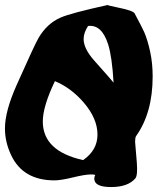

<svg xmlns="http://www.w3.org/2000/svg" viewBox="-45 -728 637 776"><path d="M572 -419Q572 -272 505 -178Q501 -172 501 -155Q503 -134 508 -71Q512 -19 502 -7Q472 28 404 28Q336 28 336 -6Q336 -13 340 -21Q333 -23 324 -23Q299 -23 250 -11Q201 1 175 1Q48 1 0 -101Q-25 -154 -25 -209Q-25 -279 23 -386Q96 -550 111 -575Q145 -633 200 -657Q241 -675 391 -708Q385 -707 434 -697Q493 -685 499 -674Q530 -616 538 -598Q552 -565 562 -518.5Q572 -472 572 -419ZM414 -394Q408 -498 392 -549Q366 -630 311 -623Q293 -596 293 -570Q293 -531 337 -482Q409 -401 414 -394ZM291 -81Q349 -121 349 -184Q349 -249 293 -314Q242 -373 177 -400Q128 -298 128 -237Q128 -117 291 -81Z"/></svg>

Font: To Be Continued
Style: Regular
Weight: 400
Version: Macromedia Fontographer 4.1.4 9/2/97